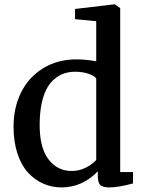

<svg xmlns="http://www.w3.org/2000/svg" viewBox="-20 -840 660 872"><path d="M259.8 11.2Q215.3 11.2 176.5 -5.9Q137.7 -22.9 107.2 -56.2Q76.7 -89.4 59.1 -143.1Q41.5 -196.8 41.5 -264.6Q41.5 -351.1 75.7 -420.2Q109.9 -489.3 175.5 -529.8Q241.2 -570.3 327.6 -570.3Q372.1 -570.3 417 -561.5V-743.7L320.8 -752.9V-799.3L499 -820.3H501.5L525.9 -803.2V-58.6H584V-6.8Q516.6 11.2 477.5 11.2Q449.2 11.2 436.8 1.2Q424.3 -8.8 424.3 -40.5V-62Q353 11.2 259.8 11.2ZM305.2 -63.5Q340.3 -63.5 369.4 -78.4Q398.4 -93.3 417 -113.3V-483.4Q409.2 -496.1 381.8 -505.1Q354.5 -514.2 320.8 -514.2Q286.6 -514.2 258.8 -501.5Q231 -488.8 208.7 -462.2Q186.5 -435.5 173.8 -389.6Q161.1 -343.8 160.2 -282.2Q158.2 -173.3 198.7 -118.4Q239.3 -63.5 305.2 -63.5Z"/></svg>

Font: HaufeMerriweather
Style: Regular
Weight: 400
Designer: Eben Sorkin ( eben@eyebytes.com )
Foundry: Eben Sorkin
Version: Version 1.56